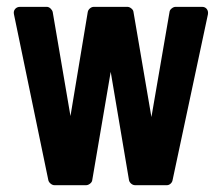

<svg xmlns="http://www.w3.org/2000/svg" viewBox="-20 -544 658 564"><path d="M21 -502Q19 -511.2 24.4 -517.6Q29.8 -523.9 39.1 -523.9H117.2Q123 -523.9 128.2 -519.3Q133.3 -514.6 134.8 -508.8L187 -203.1L237.8 -508.8Q238.8 -514.6 244.1 -519.3Q249.5 -523.9 255.9 -523.9H354Q359.9 -523.9 365.7 -519.3Q371.6 -514.6 372.1 -508.8L424.8 -200.2L478 -508.8Q478.5 -514.6 484.4 -519.3Q490.2 -523.9 496.1 -523.9H573.2Q582.5 -523.9 587.4 -517.6Q592.3 -511.2 590.8 -502L486.8 -14.2Q485.8 -8.8 481 -4.4Q476.1 0 470.2 0H377Q370.6 0 365.2 -4.6Q359.9 -9.3 358.9 -15.1L305.2 -333L251 -15.1Q250.5 -9.3 244.6 -4.6Q238.8 0 232.9 0H140.1Q134.3 0 128.9 -4.4Q123.5 -8.8 122.1 -14.2Z"/></svg>

Font: Fragment Mono
Style: Bold
Weight: 700
Designer: Wei Huang based on Nimbus Sans by URW Studio, based on Helvetica by Max Miedinger.
Foundry: Wei Huang
Version: Version 1.011